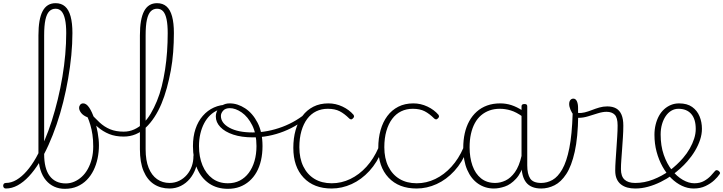

<svg xmlns="http://www.w3.org/2000/svg" viewBox="-94 -1170 4554 1209"><path d="M-57 17Q-66 17 -70 11.5Q-74 6 -74 -0.5Q-74 -7 -70 -12.5Q-66 -18 -57 -18Q-23 -18 10 -37.5Q43 -57 74 -92.5Q105 -128 133 -177Q161 -226 186 -284.5Q211 -343 232 -409Q253 -475 270 -545Q287 -615 299 -687Q311 -759 317 -828Q323 -897 323 -962Q323 -971 329 -976Q335 -981 342.5 -981Q350 -981 356 -976Q362 -971 362 -962Q362 -894 355 -821.5Q348 -749 335 -674.5Q322 -600 304 -527.5Q286 -455 262.5 -386.5Q239 -318 211.5 -257Q184 -196 153 -146Q122 -96 88 -59.5Q54 -23 17.5 -3Q-19 17 -57 17ZM314 19Q278 19 248 5.5Q218 -8 195.5 -34.5Q173 -61 160.5 -101Q148 -141 148 -193V-947Q148 -1050 174.5 -1100Q201 -1150 256 -1150Q292 -1150 315.5 -1129.5Q339 -1109 350.5 -1067Q362 -1025 362 -962Q362 -953 356 -948Q350 -943 342.5 -943Q335 -943 329 -948Q323 -953 323 -962Q323 -1014 315.5 -1048Q308 -1082 293.5 -1098.5Q279 -1115 256 -1115Q232 -1115 216 -1098.5Q200 -1082 192 -1045.5Q184 -1009 184 -947V-200Q184 -155 192.5 -120.5Q201 -86 218.5 -62.5Q236 -39 261.5 -27Q287 -15 320 -15Q348 -15 373.5 -26Q399 -37 421 -57Q443 -77 459 -106Q475 -135 484 -170.5Q493 -206 493 -248Q493 -290 488 -323Q483 -356 475 -383Q467 -410 458 -431Q430 -442 417 -459Q404 -476 404 -491Q404 -502 411 -510.5Q418 -519 430 -519Q450 -519 468 -492Q486 -465 499.5 -423Q513 -381 521 -336Q529 -291 529 -255Q529 -213 520.5 -172.5Q512 -132 495 -97.5Q478 -63 452.5 -37Q427 -11 392.5 4Q358 19 314 19Z M685 -310Q633 -310 593.5 -326Q554 -342 520.5 -371Q487 -400 450 -439Q445 -445 445 -452Q445 -459 448.5 -464.5Q452 -470 457.5 -471Q463 -472 468 -466Q502 -428 532.5 -399.5Q563 -371 599.5 -356Q636 -341 685 -341Q720 -341 751 -355Q782 -369 808 -394Q834 -419 855 -454.5Q876 -490 894 -533.5Q912 -577 924.5 -627Q937 -677 945.5 -732Q954 -787 958 -845Q962 -903 962 -961Q962 -970 968 -975Q974 -980 981.5 -980Q989 -980 995 -975Q1001 -970 1001 -961Q1001 -902 996.5 -842Q992 -782 981.5 -725.5Q971 -669 956.5 -616Q942 -563 922.5 -516.5Q903 -470 878 -432Q853 -394 824 -366.5Q795 -339 760 -324.5Q725 -310 685 -310Z M974 17Q917 17 875 -10.5Q833 -38 810 -93Q787 -148 787 -230V-947Q787 -1050 813.5 -1100Q840 -1150 895 -1150Q931 -1150 954.5 -1129.5Q978 -1109 989.5 -1067Q1001 -1025 1001 -962Q1001 -953 995 -948Q989 -943 981.5 -943Q974 -943 968 -948Q962 -953 962 -962Q962 -1014 955 -1048Q948 -1082 933.5 -1098.5Q919 -1115 895 -1115Q871 -1115 855 -1098.5Q839 -1082 831 -1045.5Q823 -1009 823 -947V-230Q823 -160 842 -113Q861 -66 895 -42Q929 -18 974 -18Q983 -18 988 -12.5Q993 -7 993 -0.5Q993 6 988 11.5Q983 17 974 17Z M973 17Q964 17 959 11.5Q954 6 954 -0.5Q954 -7 959 -12.5Q964 -18 973 -18Q1007 -18 1035 -32Q1063 -46 1083 -69.5Q1103 -93 1113.5 -123Q1124 -153 1124 -186Q1124 -196 1131 -199.5Q1138 -203 1144.5 -199.5Q1151 -196 1151 -186Q1151 -146 1138 -109.5Q1125 -73 1101.5 -44.5Q1078 -16 1045 0.5Q1012 17 973 17Z M1341 19Q1272 19 1222.5 -15Q1173 -49 1147 -109.5Q1121 -170 1121 -250Q1121 -310 1137 -358Q1153 -406 1183 -440.5Q1213 -475 1253 -493Q1293 -511 1341 -511Q1347 -511 1349 -505.5Q1351 -500 1349 -494.5Q1347 -489 1341 -489Q1308 -489 1280 -477.5Q1252 -466 1229.5 -444.5Q1207 -423 1191.5 -393.5Q1176 -364 1167.5 -327.5Q1159 -291 1159 -250Q1159 -182 1181 -129Q1203 -76 1243.5 -46Q1284 -16 1341 -16Q1383 -16 1416 -33Q1449 -50 1472.5 -81.5Q1496 -113 1508.5 -156Q1521 -199 1521 -250Q1521 -328 1494 -381.5Q1467 -435 1428 -462Q1389 -489 1353 -489Q1344 -489 1339 -493.5Q1334 -498 1334 -504Q1334 -510 1339 -514.5Q1344 -519 1353 -519Q1402 -519 1449.5 -488Q1497 -457 1528 -397Q1559 -337 1559 -250Q1559 -202 1549.5 -160.5Q1540 -119 1521.5 -86Q1503 -53 1476 -29.5Q1449 -6 1415.5 6.5Q1382 19 1341 19Z M1499 -305Q1427 -305 1374.5 -322.5Q1322 -340 1293.5 -370Q1265 -400 1265 -436Q1265 -458 1275.5 -476.5Q1286 -495 1306 -507Q1326 -519 1352 -519Q1361 -519 1366 -514.5Q1371 -510 1371.5 -504Q1372 -498 1367.5 -493.5Q1363 -489 1354 -489Q1325 -489 1311 -473Q1297 -457 1297 -440Q1297 -395 1351 -365.5Q1405 -336 1497 -336Q1544 -336 1591 -345Q1638 -354 1683.5 -371Q1729 -388 1770.5 -413Q1812 -438 1848 -470Q1856 -477 1861.5 -474Q1867 -471 1868 -463.5Q1869 -456 1862 -449Q1826 -415 1783 -388Q1740 -361 1693 -342.5Q1646 -324 1597 -314.5Q1548 -305 1499 -305Z M1994 17Q1882 17 1817.5 -51.5Q1753 -120 1753 -239Q1753 -300 1767.5 -351Q1782 -402 1810 -439.5Q1838 -477 1879 -498Q1920 -519 1974 -519Q2020 -519 2062.5 -499Q2105 -479 2133 -446Q2135 -442 2135.5 -437Q2136 -432 2128 -424Q2121 -417 2115 -418.5Q2109 -420 2105 -424Q2075 -454 2045 -469.5Q2015 -485 1970 -485Q1930 -485 1897 -469Q1864 -453 1840.5 -421.5Q1817 -390 1804 -345Q1791 -300 1791 -243Q1791 -173 1816 -122Q1841 -71 1886.5 -43.5Q1932 -16 1995 -16Q2004 -16 2009 -11Q2014 -6 2014 0.5Q2014 7 2009 12Q2004 17 1994 17Z M1994 17Q1985 17 1980.5 12Q1976 7 1976 0.5Q1976 -6 1981 -11Q1986 -16 1995 -16Q2056 -16 2112 -43Q2168 -70 2213.5 -120Q2259 -170 2289 -239Q2293 -247 2300 -247Q2307 -247 2312 -241.5Q2317 -236 2313 -226Q2282 -148 2232 -93.5Q2182 -39 2120.5 -11Q2059 17 1994 17Z M2529 17Q2417 17 2352.5 -51.5Q2288 -120 2288 -239Q2288 -300 2302.5 -351Q2317 -402 2345 -439.5Q2373 -477 2414 -498Q2455 -519 2509 -519Q2555 -519 2597.5 -499Q2640 -479 2668 -446Q2670 -442 2670.5 -437Q2671 -432 2663 -424Q2656 -417 2650 -418.5Q2644 -420 2640 -424Q2610 -454 2580 -469.5Q2550 -485 2505 -485Q2465 -485 2432 -469Q2399 -453 2375.5 -421.5Q2352 -390 2339 -345Q2326 -300 2326 -243Q2326 -173 2351 -122Q2376 -71 2421.5 -43.5Q2467 -16 2530 -16Q2539 -16 2544 -11Q2549 -6 2549 0.5Q2549 7 2544 12Q2539 17 2529 17Z M2529 17Q2520 17 2515.5 12Q2511 7 2511 0.5Q2511 -6 2516 -11Q2521 -16 2530 -16Q2591 -16 2647 -43Q2703 -70 2748.5 -120Q2794 -170 2824 -239Q2828 -247 2835 -247Q2842 -247 2847 -241.5Q2852 -236 2848 -226Q2817 -148 2767 -93.5Q2717 -39 2655.5 -11Q2594 17 2529 17Z M3016 17Q2961 17 2917 -13Q2873 -43 2848 -100.5Q2823 -158 2823 -239Q2823 -288 2832.5 -330.5Q2842 -373 2861 -407.5Q2880 -442 2908 -467Q2936 -492 2973 -505.5Q3010 -519 3056 -519Q3093 -519 3126.5 -508Q3160 -497 3196 -474V-436Q3157 -464 3122.5 -474.5Q3088 -485 3053 -485Q3018 -485 2988.5 -474.5Q2959 -464 2935.5 -444Q2912 -424 2896 -394.5Q2880 -365 2871.5 -327Q2863 -289 2863 -243Q2863 -178 2881 -127Q2899 -76 2935 -47Q2971 -18 3024 -18Q3057 -18 3089.5 -33.5Q3122 -49 3148.5 -86Q3175 -123 3190 -188L3210 -154Q3190 -82 3156 -45Q3122 -8 3085 4.5Q3048 17 3016 17ZM3314 17Q3281 17 3257 7Q3233 -3 3218.5 -22Q3204 -41 3197 -68Q3190 -95 3190 -128V-500Q3190 -508 3194.5 -511.5Q3199 -515 3209 -515Q3218 -515 3222 -511.5Q3226 -508 3226 -500V-129Q3226 -74 3244.5 -46Q3263 -18 3314 -18Q3320 -18 3324 -12.5Q3328 -7 3328 -0.5Q3328 6 3325 11.5Q3322 17 3314 17Z M3314 17Q3305 17 3300 11.5Q3295 6 3295 -0.5Q3295 -7 3300 -12.5Q3305 -18 3314 -18Q3351 -18 3385 -37Q3419 -56 3446.5 -104Q3474 -152 3491 -237.5Q3508 -323 3512 -456Q3512 -459 3517.5 -460.5Q3523 -462 3529.5 -460.5Q3536 -459 3541.5 -455Q3547 -451 3547 -443Q3545 -304 3525 -214.5Q3505 -125 3472 -74.5Q3439 -24 3398 -3.5Q3357 17 3314 17Z M3905 17Q3879 17 3856.5 11Q3834 5 3816.5 -8.5Q3799 -22 3789.5 -43.5Q3780 -65 3780 -95Q3780 -124 3782.5 -159.5Q3785 -195 3787.5 -233.5Q3790 -272 3792.5 -309.5Q3795 -347 3795 -380Q3795 -429 3777 -447.5Q3759 -466 3725 -466Q3701 -466 3670.5 -456.5Q3640 -447 3609 -437.5Q3578 -428 3549 -428Q3534 -428 3520.5 -443Q3507 -458 3498.5 -478.5Q3490 -499 3490 -515Q3490 -525 3493 -532.5Q3496 -540 3502 -544.5Q3508 -549 3516 -549Q3531 -549 3538.5 -532.5Q3546 -516 3546 -491Q3546 -483 3546 -475Q3546 -467 3546 -459Q3567 -457 3588.5 -462.5Q3610 -468 3633 -477Q3656 -486 3680 -493Q3704 -500 3730 -500Q3763 -500 3785.5 -487.5Q3808 -475 3819.5 -448Q3831 -421 3831 -379Q3831 -344 3828.5 -307Q3826 -270 3823.5 -233.5Q3821 -197 3818.5 -164.5Q3816 -132 3816 -105Q3816 -60 3838.5 -39Q3861 -18 3905 -18Q3914 -18 3918.5 -12.5Q3923 -7 3923 -0.5Q3923 6 3918.5 11.5Q3914 17 3905 17Z M3907 17Q3898 17 3893 11.5Q3888 6 3888 -0.5Q3888 -7 3893 -12.5Q3898 -18 3907 -18Q3963 -18 4018.5 -39.5Q4074 -61 4121 -95Q4126 -98 4131 -96Q4136 -94 4140 -89Q4144 -84 4145 -78Q4146 -72 4141 -69Q4106 -44 4066.5 -24.5Q4027 -5 3986.5 6Q3946 17 3907 17Z M4121 -95Q4145 -113 4166.5 -133Q4188 -153 4207 -175Q4232 -204 4249.5 -235Q4267 -266 4277 -297Q4287 -328 4287 -358Q4287 -420 4258.5 -452.5Q4230 -485 4178 -485Q4154 -485 4133.5 -473Q4113 -461 4098 -439Q4083 -417 4074.5 -387.5Q4066 -358 4066 -323Q4066 -252 4085.5 -195.5Q4105 -139 4136.5 -99Q4168 -59 4205.5 -37.5Q4243 -16 4278 -16Q4314 -16 4339.5 -30.5Q4365 -45 4382 -63.5Q4399 -82 4409 -94Q4414 -99 4419.5 -98.5Q4425 -98 4431 -94Q4436 -90 4439 -84.5Q4442 -79 4437 -73Q4426 -56 4403.5 -35Q4381 -14 4348.5 1.5Q4316 17 4274 17Q4236 17 4200 0Q4164 -17 4132.5 -48Q4101 -79 4077.5 -121.5Q4054 -164 4040.5 -214.5Q4027 -265 4027 -321Q4027 -355 4034.5 -385.5Q4042 -416 4055.5 -440.5Q4069 -465 4088.5 -482.5Q4108 -500 4131.5 -509.5Q4155 -519 4182 -519Q4233 -519 4264.5 -496.5Q4296 -474 4311 -437.5Q4326 -401 4326 -359Q4326 -325 4314.5 -290Q4303 -255 4282.5 -220.5Q4262 -186 4234 -154Q4214 -131 4189.5 -109Q4165 -87 4139 -68Z"/></svg>

Font: Playwrite BR Thin
Style: Regular
Weight: 250
Version: Version 1.003